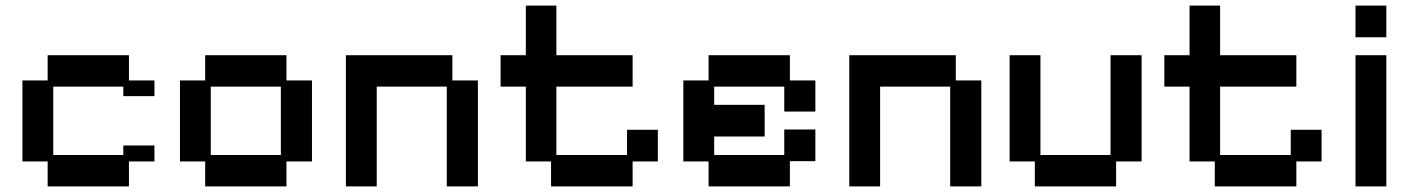

<svg xmlns="http://www.w3.org/2000/svg" viewBox="-20 -653 5027 685"><path d="M150 12V-77H60V-366H150V-456H440V-366H531V-310H420V-344H170V-100H420V-134H531V-77H440V12Z M712 12V-77H622V-366H712V-456H1002V-366H1093V-77H1002V12ZM732 -100H982V-344H732Z M1214 12V-456H1594V-366H1685V12H1574V-344H1324V12Z M1946 12V-77H1856V-344H1766V-456H1856V-633H1965V-456H2237V-344H1965V-100H2217V-190H2327V-77H2237V12Z M2508 12V-77H2418V-366H2508V-456H2798V-366H2889V-255H2778V-344H2528V-279H2708V-166H2528V-100H2778V-191H2889V-78H2798V12Z M3010 12V-456H3390V-366H3481V12H3370V-344H3120V12Z M3672 12V-77H3582V-456H3692V-100H3942V-456H4053V-77H3962V12Z M4314 12V-77H4224V-344H4134V-456H4224V-633H4333V-456H4605V-344H4333V-100H4585V-190H4695V-77H4605V12Z M4816 12V-456H4926V12ZM4816 -520V-633H4926V-520Z"/></svg>

Font: Pixelify Sans Medium
Style: Regular
Weight: 500
Designer: Stefie Justprince
Foundry: Typecalism Foundryline
Version: Version 1.000;February 13, 2025;FontCreator 15.0.0.3015 64-b